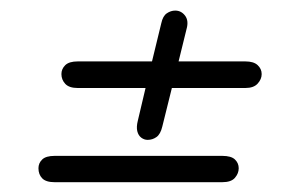

<svg xmlns="http://www.w3.org/2000/svg" viewBox="-20 -544 561 372"><path d="M266 -273Q259.5 -273 253.8 -277.2Q248 -281.5 246 -289.8Q244 -298 247 -310L262 -373.5H130.5Q114 -373.5 106.5 -381.5Q99 -389.5 99 -400.5Q99 -410.5 106.5 -417.8Q114 -425 130.5 -425H274.5L292.5 -499Q295.5 -513 303.2 -518.2Q311 -523.5 319.5 -523.5Q331 -523.5 338.5 -513.8Q346 -504 341.5 -488L326 -425H455.5Q471.5 -425 479.2 -417.8Q487 -410.5 487 -400.5Q487 -390.5 479.2 -382Q471.5 -373.5 455.5 -373.5H313L294.5 -299Q291 -284 283.2 -278.5Q275.5 -273 266 -273ZM86 -191Q69 -191 61.8 -198.5Q54.5 -206 54.5 -218Q54.5 -228 61.8 -235Q69 -242 86 -242H410.5Q428 -242 435.2 -235Q442.5 -228 442.5 -218Q442.5 -208 435.2 -199.5Q428 -191 410.5 -191Z"/></svg>

Font: Edu AU VIC WA NT Pre
Style: Regular
Weight: 400
Designer: Tina and Corey Anderson, Eben Sorkin, Mirko Velimirovic
Foundry: Google for Education
Version: Version 1.001